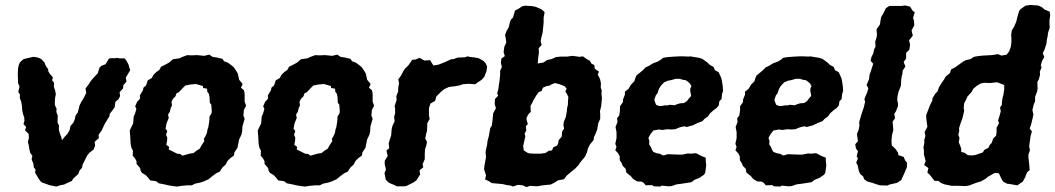

<svg xmlns="http://www.w3.org/2000/svg" viewBox="-20 -737 4270 777"><path d="M208 18 179 12 166 7 151 2 145 -2 137 -13 122 -38 124 -51 117 -59 115 -75 108 -92 111 -106 102 -119 98 -137 97 -146 93 -162 97 -179 96 -195 81 -210 86 -223 75 -235 79 -248 78 -262 73 -276 70 -291 69 -306 66 -325 60 -341 61 -354 54 -365 59 -387 53 -401V-412L52 -434L53 -460L56 -474L61 -485L74 -497L88 -501L115 -507L130 -505L141 -501L148 -497L160 -484L165 -471L175 -457V-450L181 -439L194 -424L191 -412L199 -402L198 -386L203 -371L206 -356L203 -341L202 -326V-312L209 -297L208 -284L214 -268L213 -255V-241L219 -228L218 -213L222 -198L227 -185L231 -170L243 -185L252 -194L262 -211L265 -227L277 -241L282 -252L286 -270L295 -282L299 -299L302 -311L310 -326L318 -339L329 -361L326 -379L337 -393L346 -407L353 -416L364 -428L376 -441L379 -452L383 -464L391 -471L407 -477L421 -500L432 -502L445 -501L452 -503L463 -501H484L492 -491L500 -476L502 -468L507 -453L489 -423L492 -407L479 -392L478 -379L464 -364L466 -348L459 -335L447 -325L444 -303L434 -289L424 -276L423 -267L412 -249L404 -236L397 -221L391 -208L379 -192L380 -178L363 -163L365 -148L359 -132L342 -119L333 -108L326 -94L314 -70L312 -58L302 -47L297 -33L276 -14L271 -5L247 6L239 10L226 12Z M697 18 679 16 662 13 640 8 623 5 611 -4 588 -7 579 -18 570 -28 555 -37 549 -46 547 -57 533 -73 532 -86 525 -98 517 -107 518 -127 512 -139 509 -153 508 -166 507 -186 505 -209 519 -238 521 -265 526 -276 532 -296 527 -307 535 -325 547 -338 546 -351 558 -371 561 -383 571 -391 578 -412 594 -421 601 -434 613 -446 624 -453 632 -467 654 -478 666 -485 679 -497 706 -501 719 -507 738 -514 754 -513 777 -514 806 -511 827 -516 840 -507 859 -504 880 -499 887 -489 903 -483 915 -474 925 -466 933 -455 942 -440 946 -423 948 -414 962 -397 955 -382 967 -372 970 -360V-326L976 -309L967 -292L965 -270L970 -256L961 -225L960 -205L957 -192L948 -173L945 -159L941 -139L929 -121L926 -107L912 -97L901 -86L893 -71L879 -58L870 -43L854 -35L838 -23L823 -11L805 -3L790 2L770 6L756 13H737L716 15ZM718 -107 747 -115 764 -118 775 -127 788 -135 797 -151 807 -166 805 -175 811 -185 817 -198 820 -214 823 -222 827 -247 828 -266 836 -278 837 -288 835 -314 829 -321 828 -344 825 -358 819 -365 818 -378 802 -381 801 -389 773 -397 751 -395 730 -391 715 -376 704 -364 694 -359 690 -347 680 -337 674 -325 676 -310 671 -300 667 -284 660 -273 663 -260 654 -238 650 -216 657 -207 652 -191 657 -180 656 -166 653 -151 664 -143 663 -132 685 -121 697 -115 709 -114Z M1215 18 1197 16 1180 13 1158 8 1141 5 1129 -4 1106 -7 1097 -18 1088 -28 1073 -37 1067 -46 1065 -57 1051 -73 1050 -86 1043 -98 1035 -107 1036 -127 1030 -139 1027 -153 1026 -166 1025 -186 1023 -209 1037 -238 1039 -265 1044 -276 1050 -296 1045 -307 1053 -325 1065 -338 1064 -351 1076 -371 1079 -383 1089 -391 1096 -412 1112 -421 1119 -434 1131 -446 1142 -453 1150 -467 1172 -478 1184 -485 1197 -497 1224 -501 1237 -507 1256 -514 1272 -513 1295 -514 1324 -511 1345 -516 1358 -507 1377 -504 1398 -499 1405 -489 1421 -483 1433 -474 1443 -466 1451 -455 1460 -440 1464 -423 1466 -414 1480 -397 1473 -382 1485 -372 1488 -360V-326L1494 -309L1485 -292L1483 -270L1488 -256L1479 -225L1478 -205L1475 -192L1466 -173L1463 -159L1459 -139L1447 -121L1444 -107L1430 -97L1419 -86L1411 -71L1397 -58L1388 -43L1372 -35L1356 -23L1341 -11L1323 -3L1308 2L1288 6L1274 13H1255L1234 15ZM1236 -107 1265 -115 1282 -118 1293 -127 1306 -135 1315 -151 1325 -166 1323 -175 1329 -185 1335 -198 1338 -214 1341 -222 1345 -247 1346 -266 1354 -278 1355 -288 1353 -314 1347 -321 1346 -344 1343 -358 1337 -365 1336 -378 1320 -381 1319 -389 1291 -397 1269 -395 1248 -391 1233 -376 1222 -364 1212 -359 1208 -347 1198 -337 1192 -325 1194 -310 1189 -300 1185 -284 1178 -273 1181 -260 1172 -238 1168 -216 1175 -207 1170 -191 1175 -180 1174 -166 1171 -151 1182 -143 1181 -132 1203 -121 1215 -115 1227 -114Z M1586 17 1572 10 1561 6 1552 1 1541 -10 1536 -37 1542 -51 1537 -71V-86L1549 -106L1544 -128L1555 -137L1553 -157L1558 -174L1563 -189L1565 -214L1568 -227L1577 -246L1575 -264L1579 -279V-297L1577 -308L1585 -332L1584 -348L1591 -366L1592 -386L1595 -399L1592 -416L1602 -430L1613 -450L1618 -458L1626 -466L1633 -473L1648 -495L1661 -496L1678 -503L1697 -492L1714 -493L1720 -494L1734 -472L1753 -475L1772 -482L1788 -489L1805 -497L1816 -498L1832 -504L1861 -505L1872 -509L1880 -507L1904 -504L1918 -501L1937 -490L1946 -480L1951 -468L1949 -450L1940 -426L1929 -414L1911 -402L1903 -396L1876 -398L1853 -396L1838 -391L1821 -388L1804 -386L1797 -385L1779 -377L1764 -365L1755 -356L1746 -347L1741 -329L1722 -318L1716 -300V-269L1719 -256L1709 -238V-227L1708 -207L1704 -193L1701 -177L1708 -162L1705 -148L1700 -133L1699 -114V-93L1690 -72L1693 -60L1678 -48L1680 -31L1666 -8L1654 1L1644 6L1624 16L1614 17Z M2126 15 2110 20 2096 13 2076 11 2056 18 2047 14 2031 12 2014 8 1982 5 1970 4 1960 -3 1943 -11 1947 -27 1939 -52 1940 -63 1944 -86 1947 -101 1945 -120 1947 -133 1951 -150 1953 -167 1958 -185 1961 -202 1964 -219 1970 -228 1973 -248 1974 -261 1976 -279 1987 -299 1982 -316 1983 -336 1996 -350 1992 -359 1997 -378 1999 -394 2001 -406 2004 -433V-451L2011 -466L2007 -483L2009 -500L2023 -510L2018 -526L2021 -548L2029 -565L2027 -580L2024 -595L2030 -612L2039 -627L2043 -645L2047 -657L2056 -666L2064 -694L2079 -702L2094 -712L2107 -714L2135 -712L2149 -709L2158 -705L2172 -699L2184 -688L2180 -665V-647L2179 -635L2178 -625L2176 -605L2171 -586L2168 -570L2172 -555L2160 -542L2161 -524L2158 -503L2156 -480L2179 -484L2194 -494L2212 -498L2230 -506L2249 -508H2258H2275L2297 -511L2325 -507L2339 -509L2356 -497L2367 -491L2374 -479L2385 -474L2387 -459L2404 -447L2399 -435L2408 -418L2412 -400L2411 -384L2415 -371L2414 -356L2416 -339L2415 -330L2413 -308L2408 -287L2409 -274V-256L2401 -238L2397 -214L2390 -195L2384 -183L2382 -170L2368 -153L2359 -136L2356 -122L2348 -104L2341 -95L2329 -81L2321 -69L2308 -55L2286 -37L2273 -26L2263 -12L2238 -7L2226 1L2208 10L2185 12L2170 14L2154 17ZM2167 -115 2188 -118 2201 -127 2214 -128 2219 -141 2235 -148 2239 -158 2241 -170 2253 -184 2255 -205 2263 -217 2260 -230 2262 -245 2270 -264 2274 -287 2275 -300 2278 -312 2279 -332 2280 -345 2273 -359 2268 -366 2273 -378 2265 -388 2245 -396 2226 -401 2211 -395 2203 -390 2193 -389 2177 -382 2172 -369 2160 -364 2151 -352 2138 -330 2134 -321 2127 -309 2128 -284 2120 -277 2111 -261V-252L2116 -235L2108 -226L2110 -209L2103 -196L2106 -185L2102 -168L2097 -145L2100 -128L2116 -118L2123 -116L2150 -115Z M2626 17 2619 12 2593 13 2585 3 2576 -2 2558 -3 2542 -13 2532 -25 2525 -30 2514 -40 2512 -54 2500 -66 2496 -77 2488 -89V-104L2482 -116L2470 -129L2475 -142L2470 -155L2475 -178V-202L2471 -223L2479 -244L2477 -258L2486 -270L2489 -291V-307L2501 -324V-334L2509 -354V-366L2524 -378L2533 -394L2547 -408L2551 -421L2556 -432L2571 -444L2583 -454L2592 -464L2607 -471L2621 -480L2642 -488L2654 -495L2663 -503L2681 -506L2710 -508L2729 -509H2745L2766 -508L2772 -509L2785 -507L2809 -503L2822 -499L2833 -491L2844 -483L2853 -474L2868 -466L2873 -453L2888 -445L2895 -430L2899 -421L2902 -407L2905 -386L2906 -368L2902 -357L2900 -336L2891 -327L2889 -311L2880 -300L2869 -292L2854 -279L2845 -266L2831 -256L2823 -247L2803 -239L2784 -230L2759 -223L2750 -226L2732 -222L2712 -214L2697 -213L2680 -214L2660 -211L2647 -213L2624 -209L2613 -195L2604 -179L2608 -166L2607 -153L2614 -142L2619 -130L2624 -122L2641 -116L2650 -115L2663 -108L2670 -109L2682 -113L2708 -112L2737 -111L2744 -112L2764 -116L2776 -115L2794 -117L2799 -116L2820 -105L2836 -99V-86L2838 -68L2834 -38L2829 -30L2810 -17L2790 -9L2779 0L2755 4L2735 7L2718 9L2698 16L2685 17L2657 14L2653 18ZM2647 -308H2656L2672 -311L2680 -310L2690 -313L2710 -311L2722 -316L2733 -319L2748 -320L2760 -328L2766 -336L2777 -349L2773 -371L2774 -380L2778 -388L2773 -398L2763 -407L2754 -413L2744 -414L2731 -418H2714L2693 -412L2685 -411L2668 -404L2660 -396L2653 -388L2646 -376L2641 -360L2634 -351L2628 -334L2630 -326L2635 -313Z M3112 17 3105 12 3079 13 3071 3 3062 -2 3044 -3 3028 -13 3018 -25 3011 -30 3000 -40 2998 -54 2986 -66 2982 -77 2974 -89V-104L2968 -116L2956 -129L2961 -142L2956 -155L2961 -178V-202L2957 -223L2965 -244L2963 -258L2972 -270L2975 -291V-307L2987 -324V-334L2995 -354V-366L3010 -378L3019 -394L3033 -408L3037 -421L3042 -432L3057 -444L3069 -454L3078 -464L3093 -471L3107 -480L3128 -488L3140 -495L3149 -503L3167 -506L3196 -508L3215 -509H3231L3252 -508L3258 -509L3271 -507L3295 -503L3308 -499L3319 -491L3330 -483L3339 -474L3354 -466L3359 -453L3374 -445L3381 -430L3385 -421L3388 -407L3391 -386L3392 -368L3388 -357L3386 -336L3377 -327L3375 -311L3366 -300L3355 -292L3340 -279L3331 -266L3317 -256L3309 -247L3289 -239L3270 -230L3245 -223L3236 -226L3218 -222L3198 -214L3183 -213L3166 -214L3146 -211L3133 -213L3110 -209L3099 -195L3090 -179L3094 -166L3093 -153L3100 -142L3105 -130L3110 -122L3127 -116L3136 -115L3149 -108L3156 -109L3168 -113L3194 -112L3223 -111L3230 -112L3250 -116L3262 -115L3280 -117L3285 -116L3306 -105L3322 -99V-86L3324 -68L3320 -38L3315 -30L3296 -17L3276 -9L3265 0L3241 4L3221 7L3204 9L3184 16L3171 17L3143 14L3139 18ZM3133 -308H3142L3158 -311L3166 -310L3176 -313L3196 -311L3208 -316L3219 -319L3234 -320L3246 -328L3252 -336L3263 -349L3259 -371L3260 -380L3264 -388L3259 -398L3249 -407L3240 -413L3230 -414L3217 -418H3200L3179 -412L3171 -411L3154 -404L3146 -396L3139 -388L3132 -376L3127 -360L3120 -351L3114 -334L3116 -326L3121 -313Z M3541 13 3534 11 3510 3 3489 -3 3477 -12 3473 -23 3461 -33 3456 -44 3451 -67 3445 -79 3452 -96 3447 -104 3452 -125 3444 -136 3441 -153 3452 -166 3448 -195 3455 -212 3458 -228 3457 -242 3465 -271 3470 -286 3475 -300 3481 -325 3478 -336 3484 -351 3489 -362 3494 -380 3487 -393 3497 -417 3499 -435 3504 -448 3508 -461 3514 -479 3503 -491 3507 -507 3514 -521 3518 -539 3523 -548 3522 -569 3527 -584 3529 -597 3527 -618 3541 -638 3543 -652 3546 -668 3556 -685 3565 -704 3579 -713H3600H3629L3643 -715L3663 -710L3673 -694L3682 -687L3675 -665L3679 -652L3680 -635L3669 -614L3674 -593L3659 -574L3663 -556L3660 -536L3647 -523V-500L3637 -486L3644 -468L3633 -451L3632 -438L3629 -428L3627 -413L3626 -390L3616 -365L3612 -346L3611 -332L3614 -318V-308L3606 -287L3599 -276L3602 -259L3592 -244L3594 -226L3595 -210L3590 -191L3588 -172V-160L3589 -148L3597 -141L3605 -133L3614 -119L3616 -109L3637 -102L3643 -88L3651 -78L3650 -60L3638 -32L3627 -8L3610 3L3579 10L3571 14Z M3832 15 3817 12 3802 9 3787 3 3778 -5H3762L3754 -15L3744 -28L3733 -39L3737 -57L3720 -69L3726 -85L3719 -112V-130L3717 -140L3721 -160L3720 -169L3725 -187L3722 -203L3733 -224L3729 -254L3728 -271L3737 -294L3743 -310L3753 -330L3754 -340L3765 -358L3774 -367L3780 -384L3791 -402L3801 -416L3807 -427L3824 -441L3829 -456L3846 -465L3860 -475L3875 -486L3887 -493L3908 -498L3921 -507L3938 -510L3957 -512L3993 -514L4001 -515L4018 -518L4033 -512L4054 -516L4064 -529L4071 -549L4073 -567V-583L4072 -596L4075 -615L4084 -629L4093 -650L4096 -664L4104 -692L4110 -700L4130 -714L4148 -717L4180 -715L4195 -709L4208 -698L4228 -690L4230 -675L4227 -654V-643L4228 -625L4221 -603L4220 -592L4216 -574L4215 -561L4207 -536L4200 -522L4206 -506L4197 -490L4192 -473L4195 -464L4188 -447L4189 -434L4184 -416L4178 -405L4179 -379L4177 -366L4169 -346V-327L4164 -316L4158 -292L4162 -274L4159 -259L4153 -234L4147 -217L4156 -205L4151 -188L4147 -161L4145 -145L4148 -129L4142 -112V-99L4145 -73L4147 -49L4136 -39L4128 -18L4119 -2L4113 2L4097 13L4062 7H4057L4041 -1L4035 -9L4022 -36L4005 -37L3977 -21L3971 -15L3950 -3L3933 2L3922 6L3901 14L3887 16L3858 15ZM3915 -108 3928 -110 3957 -120 3964 -131 3979 -138 3987 -153 3993 -158 3999 -176 4011 -188 4013 -202V-220L4023 -239L4019 -249L4027 -275L4030 -287L4027 -302L4034 -312L4035 -325L4037 -341L4040 -350L4044 -375V-393L4026 -400L4015 -404L4005 -403L3987 -401L3963 -402L3948 -399L3932 -389L3918 -377L3913 -366L3904 -356L3895 -346L3888 -330L3882 -320L3880 -300L3882 -289L3879 -276L3875 -259L3868 -240L3861 -218L3862 -207L3858 -192L3863 -179L3860 -161L3866 -147L3870 -135V-122L3883 -119L3897 -109Z"/></svg>

Font: Winky Rough SemiBold
Style: Italic
Weight: 600
Italic angle: -8.97852°
Designer: Simon Atzbach
Foundry: typofactur
Version: Version 1.206; ttfautohint (v1.8.4.7-5d5b)